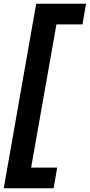

<svg xmlns="http://www.w3.org/2000/svg" viewBox="-23 -831 479 1024"><path d="M-3 173 170 -811H436L417 -701H278L143 63H282L263 173Z"/></svg>

Font: DM Sans 10pt
Style: Bold Italic
Weight: 700
Italic angle: -10°
Version: Version 4.004;gftools[0.9.30]